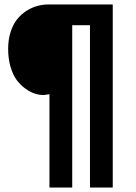

<svg xmlns="http://www.w3.org/2000/svg" viewBox="-20 -720 610 860"><path d="M177 -294.5Q157.5 -294 136.8 -300.5Q116 -307 94 -322.8Q72 -338.5 55 -361.2Q38 -384 27.2 -420.5Q16.5 -457 16.5 -501Q16.5 -542.5 27.5 -576.8Q38.5 -611 56.5 -633.5Q74.5 -656 98.2 -671.2Q122 -686.5 146.8 -693.2Q171.5 -700 197 -700H485V120H383V-607H303.5V120H201.5V-298Z"/></svg>

Font: League Mono Narrow SemiBold
Style: Regular
Weight: 600
Width: 3
Designer: Tyler Finck
Foundry: The League of Moveable Type / Tyler Finck
Version: Version 2.210